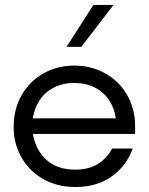

<svg xmlns="http://www.w3.org/2000/svg" viewBox="-20 -751 607 782"><path d="M35.6 -233.4Q35.6 -307.1 68.4 -364Q101.1 -420.9 157.5 -452.4Q213.9 -483.9 282.7 -483.9Q351.1 -483.9 407.7 -452.6Q464.4 -421.4 497.3 -365Q530.3 -308.6 530.3 -236.3V-205.6H113.8Q125.5 -139.2 169.4 -99.6Q213.4 -60.1 286.1 -60.1Q341.8 -60.1 379.2 -83.5Q416.5 -106.9 436.5 -146H520.5Q494.6 -74.2 434.1 -31.7Q373.5 10.7 287.1 10.7Q213.4 10.7 156.2 -21.7Q99.1 -54.2 67.4 -109.9Q35.6 -165.5 35.6 -233.4ZM451.7 -269Q445.8 -311 423.8 -343.8Q401.9 -376.5 365.7 -394.8Q329.6 -413.1 282.7 -413.1Q236.3 -413.1 200.2 -394.8Q164.1 -376.5 142.1 -343.8Q120.1 -311 113.8 -269ZM360.4 -731H442.4L311 -560.1H251Z"/></svg>

Font: Glacial Indifference
Style: Regular
Weight: 400
Designer: Alfredo Marco Pradil
Foundry: Alfredo Marco Pradil
Version: Version 1.312